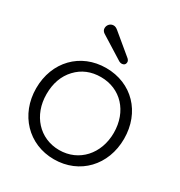

<svg xmlns="http://www.w3.org/2000/svg" viewBox="-209 -1050 1138 1211"><g transform="rotate(30 360.0 -444.0)"><path d="M298 -890C287 -899 277 -904 266 -904C242 -904 224 -884 224 -861C224 -848 230 -838 242 -830L410 -725C416 -722 422 -720 427 -720C446 -720 456 -729 456 -747C456 -754 452 -761 445 -768ZM360 16C547 16 680 -125 680 -317C680 -510 547 -648 360 -648C174 -648 40 -510 40 -317C40 -126 175 16 360 16ZM360 -51C217 -51 115 -164 115 -317C115 -396 138 -460 184 -509C230 -558 289 -582 360 -582C503 -582 605 -473 605 -317C605 -164 503 -51 360 -51Z"/></g></svg>

Font: Dongle Light
Style: Regular
Weight: 300
Designer: Yanghee Ryu
Foundry: Yanghee Ryu
Version: Version 2.000